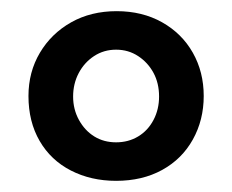

<svg xmlns="http://www.w3.org/2000/svg" viewBox="-20 -745 416 344"><path d="M31 -573Q31 -616 51.5 -650.5Q72 -685 107.5 -705Q143 -725 189 -725Q235 -725 270.5 -705Q306 -685 325.5 -650.5Q345 -616 345 -573Q345 -530 325.5 -495Q306 -460 270.5 -440.5Q235 -421 188 -421Q143 -421 107 -439.5Q71 -458 51 -492.5Q31 -527 31 -573ZM111 -572Q111 -549 121.5 -530Q132 -511 149 -500.5Q166 -490 188 -490Q210 -490 227.5 -500.5Q245 -511 255 -530Q265 -549 265 -572Q265 -596 255 -614.5Q245 -633 227.5 -644.5Q210 -656 188 -656Q166 -656 148.5 -644.5Q131 -633 121 -614Q111 -595 111 -572Z"/></svg>

Font: Josefin Sans Medium
Style: Regular
Weight: 500
Designer: Santiago Orozco
Foundry: Typemade
Version: Version 2.001